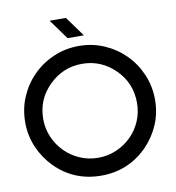

<svg xmlns="http://www.w3.org/2000/svg" viewBox="-95 -969 969 1059"><g transform="rotate(-10 390.0 -439.5)"><path d="M388 -720Q463 -720 529 -691.5Q595 -663 644.5 -613.5Q694 -564 722.5 -497.5Q751 -431 751 -356Q751 -281 723 -216Q695 -151 645 -100Q538 6 388 6Q235 6 130 -100Q81 -150 52.5 -215.5Q24 -281 24 -356Q24 -432 52.5 -498Q81 -564 130.5 -613.5Q180 -663 246 -691.5Q312 -720 388 -720ZM574 -542Q496 -620 388 -620Q280 -620 202 -542Q125 -466 125 -356Q125 -303 145.5 -255.5Q166 -208 201.5 -172Q237 -136 285 -115Q333 -94 388 -94Q442 -94 489.5 -114.5Q537 -135 573 -170.5Q609 -206 629.5 -253.5Q650 -301 650 -356Q650 -466 574 -542ZM345 -885 426 -773H335L254 -885Z"/></g></svg>

Font: Fundamental  Brigade
Style: Regular
Weight: 400
Designer: Peter Wiegel, original typeface by Arno Drescher 1935
Foundry: Peter Wiegel
Version: Version 0.000 2012 initial release